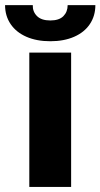

<svg xmlns="http://www.w3.org/2000/svg" viewBox="-63 -738 396 758"><path d="M52.7 -530.3H217.8V0H52.7ZM135.7 -575.2Q81.5 -575.2 41.3 -592.8Q1 -610.4 -21 -642.8Q-43 -675.3 -43 -717.8H66.4Q65.4 -692.4 82.8 -674.8Q100.1 -657.2 135.7 -657.2Q170.4 -657.2 187.3 -674.3Q204.1 -691.4 204.1 -717.8H313.5Q313.5 -675.3 291.7 -642.8Q270 -610.4 229.7 -592.8Q189.5 -575.2 135.7 -575.2Z"/></svg>

Font: Pretendard JP ExtraBold
Style: Regular
Weight: 800
Designer: Base glyphs from Inter by Rasmus Andersson; Hangeul glyphs from Noto Sans CJK(Source Han Sans) by Jang Soo-young and Kan
Foundry: Kil Hyung-jin
Version: Version 1.309